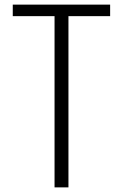

<svg xmlns="http://www.w3.org/2000/svg" viewBox="-20 -810 540 830"><path d="M456.1 -740.2H275.9V0H215.8V-740.2H35.2V-790H456.1Z"/></svg>

Font: Steps Mono
Style: Regular
Weight: 400
Width: 3
Version: Version 1.000;PS 001.000;hotconv 1.0.70;makeotf.lib2.5.58329